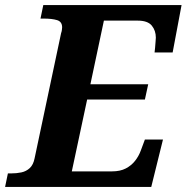

<svg xmlns="http://www.w3.org/2000/svg" viewBox="-43 -734 733 754"><path d="M-23 0 -12 -53H0.6Q22.1 -53 41 -57Q60 -61 74 -74Q88 -87 93 -113L197 -604Q199 -609 200 -616Q201 -623 201 -626.5Q201 -649 181 -655Q161 -661 129 -661H116L127 -714H670L635 -528H564Q565 -533 566 -546Q567 -559 568 -571.5Q569 -584 569 -586Q569 -614 553 -633.5Q537 -653 498 -653H365L312 -403H539L526 -343H299.2L239 -61H397Q429 -61 451 -72.5Q473 -84 487.5 -102.5Q502 -121 510 -143L526 -186H597L551 0Z"/></svg>

Font: Noto Serif
Style: Italic
Weight: 400
Italic angle: -12°
Designer: Monotype Design Team
Foundry: Monotype Imaging Inc.
Version: Version 2.013